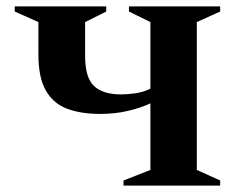

<svg xmlns="http://www.w3.org/2000/svg" viewBox="-20 -580 752 600"><path d="M366 0V-16L450 -49V-257Q420 -243 380 -233.5Q340 -224 293 -224Q232 -224 189 -240.5Q146 -257 123 -297.5Q100 -338 100 -410V-511L26 -544V-560H312V-544L246 -511V-405Q246 -337 274 -311Q302 -285 358 -285Q379 -285 403.5 -288.5Q428 -292 450 -303V-511L383 -544V-560H668V-544L595 -511V-49L668 -16V0Z"/></svg>

Font: Spectral SC
Style: Bold
Weight: 700
Designer: Jean-Baptiste Levee
Foundry: Production Type
Version: Version 2.001